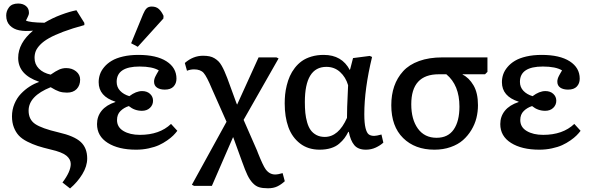

<svg xmlns="http://www.w3.org/2000/svg" viewBox="-20 -834 3344 1088"><path d="M377 233.9 334 200.2Q380.9 138.2 380.9 95.2Q380.9 68.4 356.2 48.1Q331.5 27.8 267.1 13.2Q224.1 2.9 194.1 -6.8Q164.1 -16.6 134.3 -31.7Q104.5 -46.9 86.9 -65.7Q69.3 -84.5 58.6 -112.1Q47.9 -139.6 47.9 -174.8Q47.9 -211.9 61.8 -245.4Q75.7 -278.8 98.6 -302.7Q121.6 -326.7 147.5 -343.3Q173.3 -359.9 200.2 -369.1V-371.1Q83 -411.1 83 -505.9Q83 -589.8 167 -660.2Q122.6 -655.8 89.6 -662.1Q56.6 -668.5 35.9 -689.7Q15.1 -710.9 15.1 -746.1Q15.1 -771.5 31.2 -792.7Q47.4 -814 83 -814Q109.9 -814 127 -800Q144 -786.1 144 -762.2Q144 -758.3 143.6 -754.9Q143.1 -751.5 141.1 -747.1Q139.2 -742.7 137.9 -739.7Q136.7 -736.8 133.1 -729.5Q129.4 -722.2 127 -717.8Q145 -706.5 231.9 -705.1Q276.9 -731.9 325.9 -750.2Q375 -768.6 413.1 -775.9L458 -704.1V-691.9Q389.2 -673.3 338.9 -654.3Q288.6 -635.3 257.6 -617.7Q226.6 -600.1 208 -580.8Q189.5 -561.5 182.6 -544.2Q175.8 -526.9 175.8 -505.9Q175.8 -470.2 200.2 -445.3Q224.6 -420.4 267.1 -411.1Q296.4 -431.6 315.4 -439.9Q334.5 -448.2 355 -448.2Q388.2 -448.2 411.1 -429.7Q434.1 -411.1 434.1 -382.8Q434.1 -350.1 414.6 -329.6Q395 -309.1 359.9 -309.1Q335 -309.1 315.7 -315.4Q296.4 -321.8 267.1 -339.8Q142.1 -289.6 142.1 -207Q142.1 -156.7 179.4 -131.3Q216.8 -106 311 -84Q400.9 -63.5 437.5 -29.5Q474.1 4.4 474.1 64Q474.1 107.9 446.5 153.1Q418.9 198.2 377 233.9Z M760.7 -568.8 723.1 -588.9 791 -753.9Q800.3 -776.4 810.8 -786.6Q821.3 -796.9 839.8 -796.9Q864.7 -796.9 880.1 -783Q895.5 -769 906.7 -744.1L905.8 -729ZM751 14.2Q651.4 14.2 590.6 -24.2Q529.8 -62.5 529.8 -130.9Q529.8 -174.3 555.9 -206.5Q582 -238.8 633.8 -255.9V-257.8Q539.1 -288.1 539.1 -368.2Q539.1 -391.1 546.4 -412.6Q553.7 -434.1 570.8 -454.3Q587.9 -474.6 613.3 -489.7Q638.7 -504.9 677.5 -513.9Q716.3 -522.9 764.2 -522.9Q866.7 -522.9 923.3 -486.6Q980 -450.2 980 -388.2Q980 -361.3 963.6 -343.8Q947.3 -326.2 914.1 -326.2Q886.2 -326.2 869.6 -337.6Q853 -349.1 853 -371.1Q853 -375.5 853.5 -379.6Q854 -383.8 855.7 -388.7Q857.4 -393.6 858.6 -396.7Q859.9 -399.9 863.3 -406Q866.7 -412.1 867.9 -414.6Q869.1 -417 873.8 -424.8Q878.4 -432.6 879.9 -435.1Q843.8 -457 771 -457Q641.1 -457 641.1 -370.1Q641.1 -340.3 660.6 -319.6Q680.2 -298.8 712.9 -289.1Q751 -317.9 785.2 -317.9Q813 -317.9 830.1 -302.2Q847.2 -286.6 847.2 -263.2Q847.2 -239.3 829.8 -222.7Q812.5 -206.1 784.2 -206.1Q742.7 -206.1 710 -232.9Q682.1 -224.1 662.6 -204.8Q643.1 -185.5 643.1 -153.8Q643.1 -113.3 679.7 -91.6Q716.3 -69.8 772.9 -69.8Q884.3 -69.8 949.2 -131.8L984.9 -92.8Q974.6 -79.1 961.7 -66.2Q948.7 -53.2 927 -38.1Q905.3 -22.9 880.9 -11.7Q856.4 -0.5 822.3 6.8Q788.1 14.2 751 14.2Z M1352.5 84 1302.7 -53.2 1300.8 -57.1 1180.7 219.2H1079.6L1067.4 212.9L1263.7 -144L1180.7 -331.1Q1151.9 -400.4 1134 -420.7Q1116.2 -440.9 1079.6 -440.9Q1059.1 -440.9 1039.6 -433.1L1027.3 -477.1Q1074.2 -518.1 1130.4 -518.1Q1150.9 -518.1 1166.7 -514.9Q1182.6 -511.7 1195.3 -503.9Q1208 -496.1 1217.5 -486.8Q1227.1 -477.5 1236.1 -461.7Q1245.1 -445.8 1251.7 -430.7Q1258.3 -415.5 1267.6 -392.1L1320.3 -248L1323.7 -241.2L1445.3 -508.8H1546.4L1558.6 -502.9L1360.4 -154.8L1436.5 19Q1438.5 23.9 1441.9 33.2Q1470.2 104 1484.9 124.5Q1506.3 154.3 1538.6 154.8Q1555.7 154.8 1581.5 147L1593.8 192.9Q1573.2 211.9 1551.3 222.4Q1529.3 232.9 1498.5 232.9Q1467.8 232.9 1448 226.8Q1428.2 220.7 1411.4 202.4Q1394.5 184.1 1382.1 158Q1369.6 131.8 1352.5 84Z M1791.5 14.2Q1725.6 14.2 1680.2 -21Q1634.8 -56.2 1614 -114Q1593.3 -171.9 1593.3 -248Q1593.3 -273.4 1595.7 -298.1Q1598.1 -322.8 1605 -350.6Q1611.8 -378.4 1622.6 -402.6Q1633.3 -426.8 1650.6 -449.2Q1668 -471.7 1690.4 -487.8Q1712.9 -503.9 1744.6 -513.4Q1776.4 -522.9 1814.5 -522.9Q1917.5 -522.9 1962.4 -437L1965.3 -445.8L1980.5 -504.9L2075.2 -517.1L2088.4 -511.2Q2044.4 -329.6 2044.4 -187Q2044.4 -136.2 2051.3 -108.6Q2058.1 -81.1 2069.6 -72.5Q2081.1 -64 2100.6 -64Q2113.3 -64 2141.6 -71.8L2152.3 -25.9Q2135.7 -10.3 2109.6 2Q2083.5 14.2 2053.2 14.2Q2008.8 14.2 1987.3 -12Q1965.8 -38.1 1956.5 -86.9H1953.6Q1943.4 -66.4 1932.1 -51.3Q1920.9 -36.1 1902.1 -19.8Q1883.3 -3.4 1855.2 5.4Q1827.1 14.2 1791.5 14.2ZM1820.3 -58.1Q1898.4 -58.1 1946.3 -166Q1945.3 -199.2 1952.6 -351.1Q1939 -397 1907 -426Q1875 -455.1 1829.6 -455.1Q1707.5 -455.1 1707.5 -255.9Q1707.5 -221.7 1710.2 -194.3Q1712.9 -167 1720.5 -140.6Q1728 -114.3 1740.5 -96.9Q1752.9 -79.6 1773.2 -68.8Q1793.5 -58.1 1820.3 -58.1Z M2441.4 14.2Q2331.5 14.2 2264.4 -51.8Q2197.3 -117.7 2197.3 -237.8Q2197.3 -296.9 2213.9 -345Q2230.5 -393.1 2264.4 -430.4Q2298.3 -467.8 2355 -488.3Q2411.6 -508.8 2487.3 -508.8H2742.2V-426.8L2728.5 -413.1H2601.6V-411.1Q2637.7 -393.6 2663.1 -350.6Q2688.5 -307.6 2688.5 -237.8Q2688.5 -200.7 2679.7 -165.3Q2670.9 -129.9 2651.1 -97.2Q2631.3 -64.5 2603.3 -39.8Q2575.2 -15.1 2533.4 -0.5Q2491.7 14.2 2441.4 14.2ZM2454.1 -53.2Q2518.6 -53.2 2551 -100.1Q2583.5 -147 2583.5 -230Q2583.5 -351.6 2509.3 -413.1H2466.3Q2310.5 -413.1 2310.5 -243.2Q2310.5 -157.2 2348.1 -105.2Q2385.7 -53.2 2454.1 -53.2Z M3036.1 14.2Q2936.5 14.2 2875.7 -24.2Q2814.9 -62.5 2814.9 -130.9Q2814.9 -174.3 2841.1 -206.5Q2867.2 -238.8 2918.9 -255.9V-257.8Q2824.2 -288.1 2824.2 -368.2Q2824.2 -391.1 2831.5 -412.6Q2838.9 -434.1 2856 -454.3Q2873 -474.6 2898.4 -489.7Q2923.8 -504.9 2962.6 -513.9Q3001.5 -522.9 3049.3 -522.9Q3151.9 -522.9 3208.5 -486.6Q3265.1 -450.2 3265.1 -388.2Q3265.1 -361.3 3248.8 -343.8Q3232.4 -326.2 3199.2 -326.2Q3171.4 -326.2 3154.8 -337.6Q3138.2 -349.1 3138.2 -371.1Q3138.2 -375.5 3138.7 -379.6Q3139.2 -383.8 3140.9 -388.7Q3142.6 -393.6 3143.8 -396.7Q3145 -399.9 3148.4 -406Q3151.9 -412.1 3153.1 -414.6Q3154.3 -417 3158.9 -424.8Q3163.6 -432.6 3165 -435.1Q3128.9 -457 3056.2 -457Q2926.3 -457 2926.3 -370.1Q2926.3 -340.3 2945.8 -319.6Q2965.3 -298.8 2998 -289.1Q3036.1 -317.9 3070.3 -317.9Q3098.1 -317.9 3115.2 -302.2Q3132.3 -286.6 3132.3 -263.2Q3132.3 -239.3 3115 -222.7Q3097.7 -206.1 3069.3 -206.1Q3027.8 -206.1 2995.1 -232.9Q2967.3 -224.1 2947.8 -204.8Q2928.2 -185.5 2928.2 -153.8Q2928.2 -113.3 2964.8 -91.6Q3001.5 -69.8 3058.1 -69.8Q3169.4 -69.8 3234.4 -131.8L3270 -92.8Q3259.8 -79.1 3246.8 -66.2Q3233.9 -53.2 3212.2 -38.1Q3190.4 -22.9 3166 -11.7Q3141.6 -0.5 3107.4 6.8Q3073.2 14.2 3036.1 14.2Z"/></svg>

Font: Literata Book Medium
Style: Regular
Weight: 500
Designer: Latin by Veronika Burian and Jose Scaglione. Greek by Irene Vlachou. Cyrillic by Vera Evstafieva
Foundry: TypeTogether
Version: Version 2.003;PS 002.003;hotconv 1.0.88;makeotf.lib2.5.64775